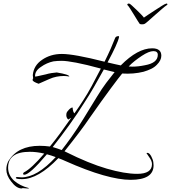

<svg xmlns="http://www.w3.org/2000/svg" viewBox="-20 -968 970 1089"><path d="M103 101Q73 101 43 61Q16 27 16 -7Q16 -33 28 -55Q81 -141 205 -141Q219 -141 234 -140Q249 -139 263 -137Q292 -172 322 -213Q352 -254 384 -300L367 -290Q356 -300 356 -315Q356 -321 357 -325Q359 -334 371.5 -346.5Q384 -359 392 -358Q393 -334 402 -325Q417 -346 429.5 -364.5Q442 -383 452 -399Q475 -434 499.5 -479Q524 -524 552 -579Q468 -602 412.5 -612.5Q357 -623 330 -623Q306 -623 283 -620Q264 -616 246 -608Q228 -600 213 -589Q177 -566 179 -534Q180 -533 192 -535.5Q204 -538 218.5 -541.5Q233 -545 239 -546Q256 -551 272 -553.5Q288 -556 302 -557Q374 -545 373 -534Q357 -537 341 -537Q322 -537 301 -533Q280 -529 258 -519L199 -493Q165 -505 165 -514Q165 -520 168 -524L166 -542Q171 -597 219 -629Q242 -645 270 -653.5Q298 -662 331 -662Q400 -662 573 -618Q593 -658 607.5 -691Q622 -724 632 -750Q636 -763 652 -763Q657 -763 655 -757Q648 -722 590 -614Q612 -609 630.5 -604.5Q649 -600 665 -597Q761 -694 843 -694Q895 -694 895 -652Q895 -626 870 -601Q857 -587 837.5 -577.5Q818 -568 794 -561Q766 -554 735.5 -551.5Q705 -549 673 -551Q657 -532 609 -467.5Q561 -403 484 -293Q444 -233 346 -110L354 -106Q484 -41 585.5 -11.5Q687 18 758 18Q842 18 842 -37Q842 -56 826 -77Q811 -100 811 -98Q811 -101 815 -101Q831 -101 843 -70Q848 -60 849.5 -49.5Q851 -39 851 -30Q851 52 721 52Q657 52 564 25.5Q471 -1 350 -55Q340 -60 330.5 -63.5Q321 -67 311 -71Q197 48 105 48Q70 48 70 41Q70 36 77 36Q82 36 90 37Q98 38 102 38Q190 38 296 -77Q283 -82 270 -86Q257 -90 246 -93Q148 23 118 23Q111 23 111 18Q111 12 117 9Q157 -11 231 -97Q209 -102 189 -104.5Q169 -107 149 -107Q26 -107 26 -17Q26 25 60 57Q94 86 141 98Q143 98 145 100Q145 100 143 100.5Q141 101 136 101Q131 101 122 100Q113 99 109 99Q106 99 105 100Q104 101 103 101ZM731 -590Q747 -590 765 -592Q783 -594 802 -598Q875 -611 875 -657Q875 -678 850 -678Q825 -678 784 -651Q763 -637 744.5 -622.5Q726 -608 710 -591Q715 -591 720.5 -590.5Q726 -590 731 -590ZM330 -117Q353 -146 384.5 -190Q416 -234 453 -294L531 -421Q557 -464 582.5 -498Q608 -532 630 -559Q617 -562 601.5 -566Q586 -570 569 -574Q538 -518 512 -473Q486 -428 463 -393Q420 -324 373.5 -259.5Q327 -195 279 -134Q292 -130 304.5 -126Q317 -122 330 -117ZM785 -830Q775 -830 772 -833Q771 -834 761.5 -849Q752 -864 740 -884Q728 -904 717.5 -920Q707 -936 704 -938Q702 -939 702 -942Q702 -946 707.5 -947.5Q713 -949 716 -946Q718 -946 730 -935Q742 -924 757 -909.5Q772 -895 783.5 -883Q795 -871 796 -868Q801 -872 819.5 -884Q838 -896 860 -910.5Q882 -925 899 -935.5Q916 -946 919 -946Q923 -948 924 -948Q928 -948 929.5 -945Q931 -942 925 -938Q918 -934 899.5 -918Q881 -902 859.5 -883Q838 -864 821 -849Q804 -834 801 -833Q797 -830 785 -830Z"/></svg>

Font: Lavishly Yours
Style: Regular
Weight: 400
Designer: Robert E. Leuschke
Foundry: Robert E. Leuschke
Version: Version 1.010; ttfautohint (v1.8.3)